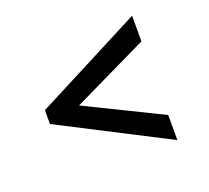

<svg xmlns="http://www.w3.org/2000/svg" viewBox="-99 -680 867 795"><g transform="rotate(-20 334.5 -282.0)"><path d="M555 -8 82 -251V-312L555 -556V-443L221.5 -282L555 -118.5Z"/></g></svg>

Font: Merriweather ExtraBold
Style: Regular
Weight: 800
Version: Version 2.100